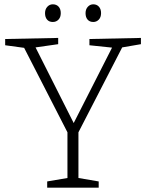

<svg xmlns="http://www.w3.org/2000/svg" viewBox="-20 -871 678 891"><path d="M634 -666 547 -651 344 -257V-45L438 -29V0H199V-29L293 -45V-257L92 -649L4 -661V-690L250 -695V-666L145 -651L322 -300L500 -650L395 -661V-690L634 -695ZM189 -810Q189 -828 199.5 -839.5Q210 -851 225 -851Q242 -851 252 -840Q262 -829 262 -810Q262 -791 251.5 -780Q241 -769 225 -769Q208 -769 198.5 -780Q189 -791 189 -810ZM377 -810Q377 -828 387.5 -839.5Q398 -851 413 -851Q429 -851 439 -840Q449 -829 449 -810Q449 -791 438.5 -780Q428 -769 413 -769Q396 -769 386.5 -780Q377 -791 377 -810Z"/></svg>

Font: Bitter Pro Light
Style: Regular
Weight: 300
Designer: Sol Matas, and Bitter project Authors
Foundry: Sol Matas
Version: Version 1.010